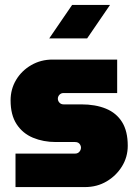

<svg xmlns="http://www.w3.org/2000/svg" viewBox="-20 -760 561 780"><path d="M43 0V-136H285Q293 -136 298 -139.5Q303 -143 306 -148.5Q309 -154 309 -160Q309 -166 306 -171.5Q303 -177 298 -180Q293 -183 285 -183H207Q156 -183 114 -200.5Q72 -218 47.5 -255.5Q23 -293 23 -352Q23 -398 45.5 -435.5Q68 -473 107 -495.5Q146 -518 193 -518H456V-382H238Q228 -382 221.5 -375Q215 -368 215 -359Q215 -350 221.5 -343Q228 -336 238 -336H310Q368 -336 410.5 -318.5Q453 -301 476 -264Q499 -227 499 -168Q499 -122 475.5 -84Q452 -46 413 -23Q374 0 325 0ZM180 -604 273 -740H427L334 -604Z"/></svg>

Font: MuseoModerno Thin Black
Style: Regular
Weight: 900
Version: Version 1.002